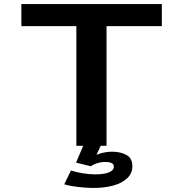

<svg xmlns="http://www.w3.org/2000/svg" viewBox="-20 -720 915 948"><path d="M357 0V-591H85.5V-700H779V-591H506V0ZM443 208Q421.5 208 393 205.8Q364.5 203.5 338.2 199.2Q312 195 297 190L330.5 122Q357.5 130.5 390 135.8Q422.5 141 451 141Q491 141 516.5 131.5Q542 122 542 103Q542 89.5 530 84.5Q518 79.5 498.5 79.5Q481.5 79.5 461 85.5Q440.5 91.5 429 101L355.5 83L390.5 0H477L456.5 44.5Q472.5 37.5 493 33.2Q513.5 29 532.5 29Q575 29 604.2 45Q633.5 61 633.5 100.5Q633.5 136 608.2 160Q583 184 539.8 196Q496.5 208 443 208Z"/></svg>

Font: Trispace SemiExpanded SemiBold
Style: Regular
Weight: 600
Width: 6
Designer: Tyler Finck
Foundry: Etcetera Type Company
Version: Version 1.210; ttfautohint (v1.8.3)